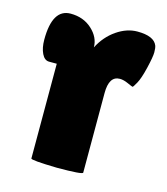

<svg xmlns="http://www.w3.org/2000/svg" viewBox="-85 -577 565 650"><g transform="rotate(15 198.0 -252.0)"><path d="M264 -1Q264 6 173 6Q82 4 82 -2V-334H55Q39 -334 29.5 -353.5Q20 -373 20 -402Q20 -510 84 -510Q129 -510 159 -482.5Q189 -455 189 -420Q210 -461 245.5 -485.5Q281 -510 318 -510Q376 -510 388 -480Q391 -472 391 -456.5Q391 -441 381.5 -401Q372 -361 362 -343Q352 -325 350 -325Q348 -325 331.5 -332.5Q315 -340 302 -340Q264 -340 264 -280Z"/></g></svg>

Font: Lilita One Rus
Style: Regular
Weight: 400
Designer: Juan Montoreano
Foundry: Juan Montoreano
Version: Version 1.002